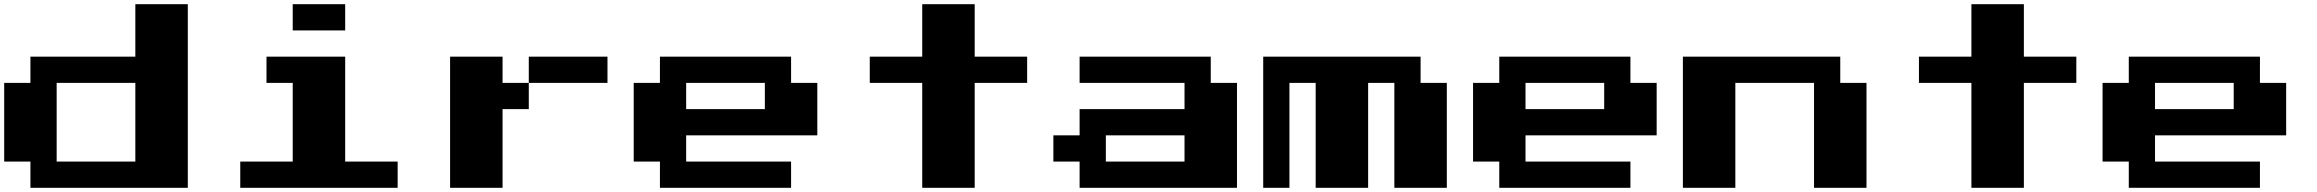

<svg xmlns="http://www.w3.org/2000/svg" viewBox="-20 -1020 11040 915"><path d="M125 -125V-250H0V-625H125V-750H625V-1000H875V-125ZM250 -250H625V-625H250Z M1375 -875V-1000H1625V-875ZM1125 -125V-250H1375V-625H1250V-750H1625V-250H1875V-125Z M2375 -625H2500V-500H2375V-125H2125V-750H2375ZM2875 -750V-625H2500V-750Z M3125 -125V-250H3000V-625H3125V-750H3750V-625H3875V-375H3250V-250H3750V-125ZM3250 -500H3625V-625H3250Z M4375 -125V-625H4125V-750H4375V-1000H4625V-750H4875V-625H4625V-125Z M5125 -125V-250H5000V-375H5125V-500H5625V-625H5125V-750H5750V-625H5875V-125ZM5250 -250H5625V-375H5250Z M6000 -125V-750H6750V-625H6875V-125H6625V-625H6500V-125H6250V-625H6125V-125Z M7125 -125V-250H7000V-625H7125V-750H7750V-625H7875V-375H7250V-250H7750V-125ZM7250 -500H7625V-625H7250Z M8000 -125V-750H8750V-625H8875V-125H8625V-625H8250V-125Z M9375 -125V-625H9125V-750H9375V-1000H9625V-750H9875V-625H9625V-125Z M10125 -125V-250H10000V-625H10125V-750H10750V-625H10875V-375H10250V-250H10750V-125ZM10250 -500H10625V-625H10250Z"/></svg>

Font: Press Start 2P
Style: Regular
Weight: 400
Designer: CodeMan38
Foundry: CodeMan38
Version: Version 3.000